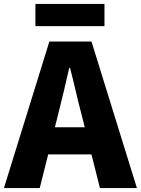

<svg xmlns="http://www.w3.org/2000/svg" viewBox="-28 -956 716 976"><path d="M152 -823H503V-936H152ZM-8 0H174L217 -171H437L480 0H668L437 -745H223ZM251 -309 267 -372C286 -446 306 -533 324 -611H328C348 -535 367 -446 387 -372L403 -309Z"/></svg>

Font: Noto Sans CJK TC Black
Style: Regular
Weight: 900
Designer: Ryoko NISHIZUKA 西塚涼子 (kana, bopomofo & ideographs); Paul D. Hunt (Latin, Greek & Cyrillic); Sandoll Communications 산돌커뮤니
Foundry: Adobe
Version: Version 2.004;hotconv 1.0.118;makeotfexe 2.5.65603